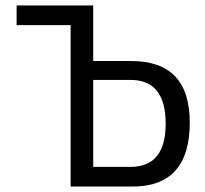

<svg xmlns="http://www.w3.org/2000/svg" viewBox="-20 -686 751 705"><path d="M464.8 -1H239.3V-593.8H41V-666H322.3V-461.9H461.9Q676.8 -461.9 676.8 -236.3Q676.8 0 464.8 -1ZM322.3 -73.2H459Q588.9 -73.2 588.4 -232.9Q587.9 -392.6 459 -392.6H322.3Z"/></svg>

Font: BF_TEXT
Style: Regular
Weight: 400
Foundry: EA DICE
Version: Version 1.404